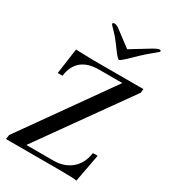

<svg xmlns="http://www.w3.org/2000/svg" viewBox="-200 -922 906 1024"><g transform="rotate(30 252.5 -410.0)"><path d="M279.8 -27.8Q345.7 -27.8 389.6 -64.9Q433.1 -102.1 441.9 -168H471.2L439 3.9Q427.7 -1 330.1 -1H2.9L6.8 -27.8L391.1 -569.8H248Q111.8 -569.8 95.2 -443.8H65.9L87.9 -601.1L194.8 -598.1H504.9L502 -574.2L112.8 -27.8ZM186 -815.9Q185.5 -824.2 197.3 -824.2Q209 -824.2 226.1 -812L323.2 -738.8L442.9 -812Q464.8 -824.2 474.1 -824.2Q483.4 -824.2 482.9 -816.9Q482.9 -814 456.1 -792.5Q429.2 -771 397 -741.2L347.2 -692.9Q320.3 -668 313.5 -668Q306.6 -668 287.1 -692.9L251 -741.2Q231 -768.1 208.5 -790.5Q186 -813 186 -815.9Z"/></g></svg>

Font: Unna-Italic
Style: Italic
Weight: 400
Italic angle: -8°
Designer: Jorge de Buen U.
Foundry: Omnibus-Type
Version: Version 2.006;PS 002.006;hotconv 1.0.70;makeotf.lib2.5.58329